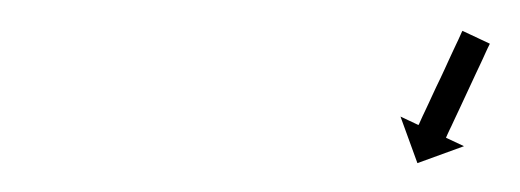

<svg xmlns="http://www.w3.org/2000/svg" viewBox="-20 -554 344 127"><path d="M303.7 -524.4C303.8 -524.6 303.9 -524.9 304 -525.1L285.9 -533.6C285.8 -533.3 285.6 -533.1 285.5 -532.9C285.2 -532.2 284.9 -531.5 284.6 -530.9C284.1 -529.9 283.7 -528.8 283.2 -527.8C282.6 -526.5 281.9 -525.2 281.3 -523.8C280.6 -522.3 279.9 -520.7 279.1 -519.1C278.3 -517.4 277.5 -515.6 276.7 -513.9C275.8 -512 274.9 -510.1 274.1 -508.2C273.2 -506.3 272.3 -504.4 271.4 -502.4C270.5 -500.5 269.5 -498.6 268.6 -496.6C267.8 -494.8 266.9 -492.9 266 -491C265.2 -489.3 264.4 -487.5 263.6 -485.8C262.8 -484.2 262.1 -482.6 261.4 -481.1C260.8 -479.7 260.1 -478.4 259.5 -477.1C259 -476.1 258.6 -475 258.1 -474C257.8 -473.3 257.5 -472.7 257.2 -472C257.1 -471.8 257 -471.6 256.8 -471.3L244.9 -476.9L256.1 -446.1L286.9 -457.3L275 -462.9C275.1 -463.1 275.2 -463.3 275.3 -463.6C275.6 -464.2 275.9 -464.9 276.2 -465.6C276.7 -466.6 277.2 -467.6 277.6 -468.6C278.3 -469.9 278.9 -471.3 279.5 -472.6C280.2 -474.2 281 -475.7 281.7 -477.3C282.5 -479.1 283.3 -480.8 284.2 -482.6C285 -484.4 285.9 -486.3 286.8 -488.2C287.7 -490.1 288.6 -492.1 289.5 -494C290.4 -495.9 291.3 -497.9 292.2 -499.8C293.1 -501.7 293.9 -503.5 294.8 -505.4C295.6 -507.2 296.4 -508.9 297.3 -510.7C298 -512.2 298.7 -513.8 299.5 -515.4C300.1 -516.7 300.7 -518 301.3 -519.4C301.8 -520.4 302.3 -521.4 302.7 -522.4C303 -523.1 303.4 -523.7 303.7 -524.4Z"/></svg>

Font: FRB American Cursive Just Arrows Extrabold
Style: Bold Italic
Weight: 800
Italic angle: -25°
Version: Version 2.0;Modular Font Editor K font №1